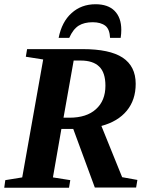

<svg xmlns="http://www.w3.org/2000/svg" viewBox="-20 -886 706 907"><path d="M270 -277 230 -48 312 -35 306 1H0L5 -35L85 -48L184 -605L102 -618L108 -654H370Q498 -654 559 -614Q621 -573 621 -490Q621 -414 579 -363Q537 -312 459 -291L557 -49L629 -36L623 0H428L326 -277ZM307 -330H308Q389 -330 433 -370Q478 -410 478 -481Q478 -544 448 -572Q419 -600 361 -600H328L280 -330ZM432 -866H431Q490 -866 521 -835Q553 -803 553 -745Q553 -726 550 -707H500Q498 -748 478 -764Q456 -781 418 -781Q378 -781 352 -765Q325 -748 307 -707H257Q272 -783 318 -824Q364 -866 432 -866Z"/></svg>

Font: Libra Serif Modern
Style: Bold Italic
Weight: 700
Italic angle: -12°
Designer: Stefan Peev, Context Ltd
Foundry: Stefan Peev, Context Ltd
Version: Version 1.000